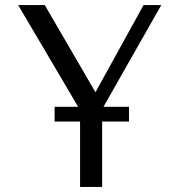

<svg xmlns="http://www.w3.org/2000/svg" viewBox="-20 -736 707 756"><path d="M295.3 0V-302.6L51.5 -716H156.3L376.5 -337.3L315.7 -299.9L545.3 -716H615L382.2 -306.2V0ZM195 -257.4V-315.4H487.9V-257.4Z"/></svg>

Font: Russolo 10pt ExtraLight
Style: Regular
Weight: 200
Designer: Micah Stupak-Hahn
Version: Version 1.000